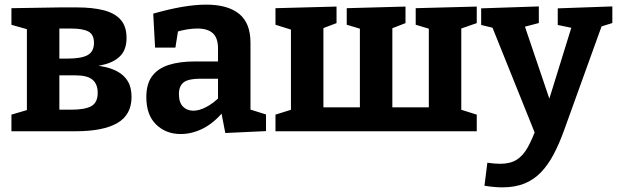

<svg xmlns="http://www.w3.org/2000/svg" viewBox="-20 -566 2661 828"><path d="M236 -534H313.7Q378.7 -534 426.3 -522Q474 -510 499.8 -481.5Q525.7 -453 525.7 -402.3Q525.7 -355 501.7 -328Q477.7 -301 433.5 -288.8Q389.3 -276.7 327.7 -272L335.7 -286Q379.3 -286.3 417.5 -280.2Q455.7 -274 485.2 -258.3Q514.7 -242.7 531 -216Q547.3 -189.3 547.3 -148Q547.3 -71 486.2 -35.5Q425 0 305.7 0H29.3V-71.7L106.3 -94.3L96 -81.7V-447L105 -437.7L29.3 -459V-530.7ZM285.3 -443H214L236 -464.7V-296.7L214 -313.3H270.7Q331.7 -313.3 358.5 -328.7Q385.3 -344 385.3 -381Q385.3 -417.3 361 -430.2Q336.7 -443 285.3 -443ZM287.7 -93Q347 -93 374.2 -108.5Q401.3 -124 401.3 -165.7Q401.3 -203.3 379 -222.2Q356.7 -241 307.3 -241H214L236 -259.3V-73.3L214 -93Z M1060.2 -71.2 1040.8 -99.4 1127.2 -72.4V-0.6L951.6 7.6L933.2 -87.6L942.8 -84.6Q903.4 -36.4 856 -12.2Q808.6 12 759.2 12Q695.2 12 653.1 -29.2Q611 -70.4 611 -146.8Q611 -203.6 635.6 -237.1Q660.2 -270.6 707 -285.8Q753.8 -301 821.2 -301H929.6L920.2 -290.4V-356.4Q920.2 -402.8 897.6 -422.9Q875 -443 831.8 -443Q810.8 -443 786.7 -439.2Q762.6 -435.4 735 -426.8L749.4 -442.4L736.4 -360.6H648.8L640.8 -507.2Q708.6 -526.6 765.3 -536.3Q822 -546 869.2 -546Q962.4 -546 1011.3 -506.2Q1060.2 -466.4 1060.2 -382ZM751.6 -160.6Q751.6 -123.6 769.2 -106.1Q786.8 -88.6 813.6 -88.6Q839.2 -88.6 869.1 -104.3Q899 -120 926.2 -146.8L920.2 -123V-237L930 -226.6H844Q792 -226.6 771.8 -210.6Q751.6 -194.6 751.6 -160.6Z M1168 0V-71.7L1261.7 -101L1234.7 -57V-471.3L1270.7 -427L1168 -459.3V-530.7L1431.3 -537.7V-466.3L1344.7 -433.7L1374.7 -474.7V-61L1338.7 -103H1565.7L1532 -61V-471.3L1554 -435.7L1475.3 -459.3V-530.7L1728.7 -537.7V-466.3L1644.7 -433.7L1672 -474.7V-54.3L1641 -103H1865.7L1829.3 -61V-471.3L1851.3 -435.7L1772.7 -459.3V-530.7L2036 -537.7V-466.3L1942 -433.7L1969.3 -474.7V-57L1942.3 -101L2036 -71.7V0Z M2069.3 235 2081.7 135.7Q2097.7 138 2111.5 139.2Q2125.3 140.3 2137 140.3Q2180.7 140.3 2208.3 122.8Q2236 105.3 2256.3 68.7Q2276.7 32 2297.3 -26L2292 21L2100 -456.3L2113 -444.3L2055 -458.3V-530L2303.7 -538.3V-466.7L2233.7 -448.3L2240.7 -460.3L2367.7 -85.7L2334.3 -93L2447.3 -457.7L2454.3 -444L2385.3 -458.3V-530L2620.7 -538.3V-466.7L2557.7 -447L2576.7 -459L2411.7 -1.7Q2391 55.7 2367 100.7Q2343 145.7 2312.7 177.3Q2282.3 209 2241.5 225.5Q2200.7 242 2146.7 242Q2112.3 242 2069.3 235Z"/></svg>

Font: Bitter Thin
Style: Regular
Weight: 100
Designer: Sol Matas, and Bitter project Authors
Foundry: Sol Matas
Version: Version 2.002